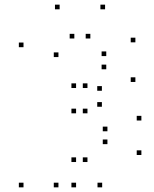

<svg xmlns="http://www.w3.org/2000/svg" viewBox="-20 -795 660 825"><path d="M236.2 -755V-775H216.2V-755ZM81 -592.2V-612.2H61V-592.2ZM81 10V-10H61V10ZM231.1 10V-10H211.1V10ZM231.1 -549.8V-569.8H211.1V-549.8ZM299.4 -629.6V-649.6H279.4V-629.6ZM368.2 -629.6V-649.6H348.2V-629.6ZM436.6 -554V-574H416.6V-554ZM436.6 -497.3V-517.3H416.6V-497.3ZM355.8 -416.8V-436.8H335.8V-416.8ZM306.9 -416.8V-436.8H286.9V-416.8ZM306.9 -308.1V-328.1H286.9V-308.1ZM355.8 -308.1V-328.1H335.8V-308.1ZM441.6 -230.9V-250.9H421.6V-230.9ZM441.6 -175.6V-195.6H421.6V-175.6ZM355.8 -98.8V-118.8H335.8V-98.8ZM306.9 -98.8V-118.8H286.9V-98.8ZM306.9 10V-10H286.9V10ZM419 10V-10H399V10ZM587.5 -129V-149H567.5V-129ZM587.5 -277.2V-297.2H567.5V-277.2ZM417.8 -405V-425H397.8V-405ZM417.8 -336.3V-356.3H397.8V-336.3ZM561.7 -442.8V-462.8H541.7V-442.8ZM561.7 -613.1V-633.1H541.7V-613.1ZM431.5 -755V-775H411.5V-755Z"/></svg>

Font: Monaspace Krypton Dots Var
Style: Regular
Weight: 400
Designer: Riley Cran and the Lettermatic Team
Version: Version 1.100 (Monaspace Krypton Dots)